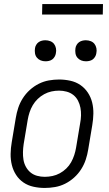

<svg xmlns="http://www.w3.org/2000/svg" viewBox="-20 -921 540 949"><path d="M201 8Q173 8 145.5 2Q118 -4 96 -19Q74 -34 59.5 -56.5Q45 -79 38.5 -105.5Q32 -132 32.5 -160.5Q33 -189 38 -218L58 -338Q62 -363 70 -387.5Q78 -412 92.5 -435Q107 -458 127.5 -476.5Q148 -495 172 -507Q196 -519 221.5 -523.5Q247 -528 272 -528Q300 -528 327.5 -522Q355 -516 377 -501Q399 -486 414 -463.5Q429 -441 435.5 -414.5Q442 -388 441.5 -359.5Q441 -331 436 -302L416 -182Q412 -157 404 -132.5Q396 -108 381.5 -85Q367 -62 346.5 -43.5Q326 -25 302 -13Q278 -1 252 3.5Q226 8 201 8ZM201 -47Q220 -47 239 -51Q258 -55 275.5 -64.5Q293 -74 307.5 -88Q322 -102 331.5 -119Q341 -136 347 -154.5Q353 -173 356 -191L376 -311Q380 -331 380.5 -350.5Q381 -370 377.5 -388.5Q374 -407 365.5 -423.5Q357 -440 342.5 -451.5Q328 -463 309.5 -468Q291 -473 272 -473Q253 -473 234.5 -469Q216 -465 198.5 -455.5Q181 -446 166.5 -432Q152 -418 142 -401Q132 -384 126 -365.5Q120 -347 117 -329L97 -209Q94 -189 93.5 -169.5Q93 -150 96 -131.5Q99 -113 108 -96.5Q117 -80 131 -68.5Q145 -57 163.5 -52Q182 -47 201 -47ZM405 -618Q392 -618 381 -622.5Q370 -627 362.5 -636Q355 -645 353 -657.5Q351 -670 353 -683Q354 -691 359 -699.5Q364 -708 371.5 -713Q379 -718 387.5 -720Q396 -722 404 -722Q417 -722 428.5 -717.5Q440 -713 447 -704Q454 -695 456.5 -682.5Q459 -670 456 -657Q455 -649 450 -640.5Q445 -632 438 -627Q431 -622 422 -620Q413 -618 405 -618ZM205 -618Q192 -618 181 -622.5Q170 -627 162.5 -636Q155 -645 153 -657.5Q151 -670 153 -683Q154 -691 159 -699.5Q164 -708 171.5 -713Q179 -718 187.5 -720Q196 -722 204 -722Q217 -722 228.5 -717.5Q240 -713 247 -704Q254 -695 256.5 -682.5Q259 -670 256 -657Q255 -649 250 -640.5Q245 -632 238 -627Q231 -622 222 -620Q213 -618 205 -618ZM188 -849 189 -901H489L488 -849Z"/></svg>

Font: Iosevka Term Curly Lt Obl
Style: Regular
Weight: 300
Italic angle: -9°
Designer: Belleve Invis
Foundry: Belleve Invis
Version: Version 32.3.0